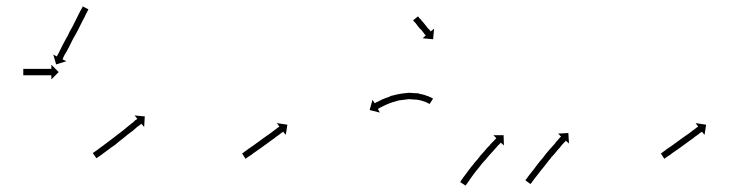

<svg xmlns="http://www.w3.org/2000/svg" viewBox="-20 -562 2336 602"><path d="M54 -346Q55 -346 55.5 -346Q56 -346 57 -346Q58 -346 59 -346Q60 -346 61 -346Q62 -346 63.5 -346Q65 -346 67 -346Q68 -346 70 -346Q72 -346 73 -346Q75 -346 77 -346Q79 -346 81 -346Q83 -346 85 -346Q87 -346 89 -346Q91 -346 93 -346Q95 -346 97 -346Q99 -346 101 -346Q103 -346 105 -346Q107 -346 109 -346Q111 -346 113 -346Q115 -346 116.5 -346Q118 -346 120 -346Q122 -346 123.5 -346Q125 -346 127 -346Q128 -346 129.5 -346Q131 -346 132 -346Q134 -346 135 -346Q136 -346 137 -346Q137 -346 138 -346Q139 -346 140 -346Q140 -346 140 -346Q140 -346 141 -346V-359L164 -336L141 -313V-326Q140 -326 140 -326Q140 -326 140 -326Q139 -326 138 -326Q137 -326 137 -326Q136 -326 135 -326Q134 -326 132 -326Q131 -326 129.5 -326Q128 -326 127 -326Q125 -326 123.5 -326Q122 -326 120 -326Q118 -326 116.5 -326Q115 -326 113 -326Q111 -326 109 -326Q107 -326 105 -326Q103 -326 101 -326Q99 -326 97 -326Q95 -326 93 -326Q91 -326 89 -326Q87 -326 85 -326Q83 -326 81 -326Q79 -326 77 -326Q75 -326 73 -326Q72 -326 70 -326Q68 -326 67 -326Q65 -326 63.5 -326Q62 -326 61 -326Q60 -326 59 -326Q58 -326 57 -326Q56 -326 55.5 -326Q55 -326 54 -326Q54 -326 53.5 -326Q53 -326 53 -326V-346Q53 -346 53.5 -346Q54 -346 54 -346ZM257 -532Q256 -530 254 -527V-526Q252 -523 250 -519Q248 -514 245 -508Q242 -503 239 -497Q236 -490 232 -483Q229 -476 225 -469Q221 -462 217 -454Q213 -447 209 -440Q206 -433 202 -426Q198 -418 195 -412Q192 -406 189 -401Q186 -395 183 -391Q181 -386 179 -383Q178 -380 177 -378Q177 -378 176 -376L188 -370L156 -360L147 -391L158 -385Q159 -386 159 -387Q160 -389 162 -392Q164 -396 166 -400Q168 -405 171 -410Q174 -415 177 -422Q180 -427 184 -435Q188 -443 192 -449Q196 -457 199 -464Q203 -471 207 -478Q211 -486 214 -492Q218 -499 221 -506Q224 -512 227 -518Q230 -523 232 -528Q234 -532 236 -535Q238 -538 239 -540H238Q239 -541 239 -542L257 -533Q257 -533 257 -532Z M272 -83Q274 -84 277 -86Q280 -89 284 -91Q288 -94 293 -98Q298 -102 304 -106Q310 -110 316 -115Q322 -119 328 -124Q335 -129 341 -134Q348 -139 354 -144Q361 -149 367 -154Q373 -159 379 -164Q384 -168 389 -172Q394 -176 398 -179Q401 -182 404 -185Q407 -187 409 -188Q410 -189 410 -190L402 -200L434 -197L432 -164L423 -174Q422 -174 422 -173Q420 -171 417 -169Q414 -167 410 -164Q406 -160 402 -157Q397 -152 391 -148Q385 -144 379 -139Q373 -134 367 -129Q360 -124 354 -119Q347 -113 341 -108Q334 -103 328 -99Q322 -94 316 -90Q310 -86 305 -82Q300 -78 296 -75H295Q292 -72 288 -70Q286 -68 284 -67Q283 -66 282 -66L271 -82Q271 -82 272 -83Z M740 -81Q741 -83 744 -84Q746 -86 749 -88Q754 -91 757 -94Q762 -97 766 -100Q771 -104 776 -107Q781 -111 787 -115Q792 -119 798 -123Q803 -127 809 -131Q814 -134 819 -138Q824 -142 829 -145Q834 -149 838 -152Q842 -155 845 -157Q848 -160 851 -162Q853 -163 855 -164Q855 -165 856 -165L848 -176L881 -171L876 -139L868 -149Q867 -149 867 -148Q865 -147 863 -146Q860 -144 857 -141Q854 -139 850 -136Q845 -133 841 -129Q836 -126 831 -122Q826 -118 820 -114Q815 -110 809 -106Q804 -102 798 -98Q793 -95 788 -91Q783 -87 778 -84Q773 -81 769 -77Q765 -75 761 -72Q758 -70 755 -68Q753 -66 751 -65Q751 -65 750 -64L739 -81Q739 -81 740 -81Z M1325 -237Q1325 -237 1325 -237Q1325 -237 1325 -237Q1325 -237 1325 -237Q1325 -237 1325 -237Q1323 -238 1321 -239Q1321 -239 1321 -239Q1321 -239 1321 -239Q1321 -239 1321 -239Q1321 -239 1321 -239Q1317 -241 1313 -243Q1313 -243 1313 -243Q1313 -243 1313 -243Q1313 -243 1313 -243Q1313 -243 1313 -243Q1308 -244 1303 -246Q1303 -246 1303 -246Q1303 -246 1303 -246Q1303 -246 1303 -246Q1303 -246 1303 -246Q1297 -248 1290 -249Q1290 -249 1290 -249Q1290 -249 1291 -249Q1291 -249 1291 -249Q1291 -249 1291 -249Q1284 -250 1276 -250Q1276 -250 1276 -250Q1276 -250 1276 -250Q1276 -250 1276 -250Q1276 -250 1276 -250Q1269 -251 1261 -251Q1261 -251 1261 -251Q1261 -251 1261 -251Q1261 -251 1261 -251Q1261 -251 1261 -251Q1253 -250 1245 -249Q1245 -249 1245 -249Q1245 -249 1245 -249Q1245 -249 1245 -249Q1245 -249 1245 -249Q1237 -248 1229 -247Q1229 -247 1229 -247Q1229 -247 1229 -247Q1229 -247 1229.5 -247Q1230 -247 1230 -247Q1222 -245 1214 -242Q1214 -242 1214 -242Q1214 -242 1214 -243Q1214 -243 1214.5 -243Q1215 -243 1215 -243Q1207 -240 1201 -238Q1201 -238 1201 -238Q1201 -238 1201 -238Q1201 -238 1201 -238Q1201 -238 1201 -238Q1194 -235 1189 -233Q1189 -233 1189 -233Q1189 -233 1189 -233Q1189 -233 1189 -233Q1189 -233 1189 -233Q1183 -230 1179 -228Q1179 -228 1179 -228Q1179 -228 1179 -228Q1179 -228 1179 -228Q1179 -228 1179 -228Q1175 -226 1171 -224Q1171 -224 1171 -224Q1171 -224 1171 -224Q1171 -224 1171 -224Q1171 -224 1171 -224Q1168 -222 1166 -221Q1165 -221 1165 -220L1171 -209L1139 -217L1148 -249L1155 -238Q1155 -238 1156 -239Q1159 -240 1161 -242Q1161 -242 1161.5 -242Q1162 -242 1162 -242Q1162 -242 1162 -242Q1162 -242 1162 -242Q1165 -244 1170 -246Q1170 -246 1170 -246Q1170 -246 1170 -246Q1170 -246 1170 -246Q1170 -246 1170 -246Q1175 -248 1180 -251Q1180 -251 1180 -251Q1180 -251 1180 -251Q1180 -251 1180 -251Q1180 -251 1180 -251Q1187 -254 1193 -256Q1193 -256 1193 -256Q1193 -256 1193 -256Q1193 -256 1193.5 -256Q1194 -256 1194 -256Q1201 -259 1208 -262Q1208 -262 1208 -262Q1208 -262 1208 -262Q1209 -262 1209 -262Q1209 -262 1209 -262Q1217 -264 1225 -266Q1225 -266 1225 -266Q1225 -266 1225 -266Q1225 -266 1225 -266Q1225 -266 1225 -266Q1234 -268 1242 -269Q1242 -269 1242 -269Q1242 -269 1242 -269Q1242 -269 1242.5 -269Q1243 -269 1243 -269Q1251 -270 1260 -271Q1260 -271 1260 -271Q1260 -271 1260 -271Q1260 -271 1260 -271Q1260 -271 1260 -271Q1269 -271 1277 -270Q1277 -270 1277.5 -270Q1278 -270 1278 -270Q1278 -270 1278 -270Q1278 -270 1278 -270Q1286 -270 1294 -269Q1294 -269 1294 -268.5Q1294 -268 1294 -268Q1294 -268 1294 -268Q1294 -268 1294 -268Q1301 -267 1308 -265Q1308 -265 1308 -265Q1308 -265 1308 -265Q1308 -265 1308.5 -265Q1309 -265 1309 -265Q1315 -263 1320 -261Q1320 -261 1320 -261Q1320 -261 1320 -261Q1320 -261 1320.5 -261Q1321 -261 1321 -261Q1325 -259 1329 -257Q1329 -257 1329 -257Q1329 -257 1330 -257Q1330 -257 1330 -257Q1330 -257 1330 -257Q1333 -256 1335 -254Q1335 -254 1335 -254Q1335 -254 1335 -254Q1335 -254 1335.5 -254Q1336 -254 1336 -254Q1337 -253 1338 -253L1327 -236Q1326 -236 1325 -237Z M1291 -510Q1291 -510 1291.5 -509.5Q1292 -509 1292 -509Q1293 -508 1293.5 -507.5Q1294 -507 1294 -506Q1296 -504 1297 -503Q1298 -503 1298.5 -502Q1299 -501 1300 -500Q1302 -497 1303 -496Q1306 -493 1307 -492Q1308 -490 1309 -489Q1310 -488 1311 -487Q1313 -484 1314 -483Q1317 -480 1318 -478Q1319 -477 1319.5 -476Q1320 -475 1321 -474Q1323 -472 1324 -471Q1325 -470 1327 -468Q1328 -466 1329 -466Q1329 -465 1330 -464Q1330 -464 1330 -463L1341 -472L1338 -439L1305 -442L1315 -451Q1315 -451 1315 -451Q1315 -451 1315 -451Q1314 -452 1313 -453Q1313 -453 1312.5 -453.5Q1312 -454 1311 -455Q1311 -456 1309 -458Q1308 -459 1307.5 -460Q1307 -461 1306 -462Q1304 -464 1303 -466Q1301 -468 1299 -470Q1298 -471 1297 -472Q1296 -473 1295 -474Q1294 -475 1293 -476.5Q1292 -478 1291 -479Q1290 -480 1288 -483Q1287 -484 1285 -487Q1283 -489 1282 -491Q1281 -491 1280.5 -492Q1280 -493 1279 -494Q1278 -495 1277 -496Q1277 -496 1276 -497Q1277 -497 1275 -498L1291 -511Q1291 -511 1291 -510Z M1424 7Q1425 5 1427 2Q1427 2 1427 2Q1427 2 1427 2Q1427 2 1427 2Q1427 2 1427 2Q1430 -1 1432 -5Q1432 -5 1432 -5Q1432 -5 1432 -5Q1432 -5 1432 -5Q1432 -5 1432 -5Q1435 -9 1439 -14Q1443 -19 1447 -25Q1452 -31 1456 -37Q1461 -43 1466 -49V-50Q1471 -56 1477 -62Q1482 -69 1487 -75Q1493 -81 1498 -87Q1503 -93 1508 -99Q1513 -104 1517 -108V-109Q1521 -113 1525 -117Q1528 -120 1531 -123Q1533 -126 1535 -127Q1535 -128 1536 -129L1527 -138H1559L1560 -106L1550 -115Q1550 -114 1549 -113Q1547 -112 1545 -109Q1542 -107 1539 -103Q1536 -99 1532 -95Q1527 -90 1523 -85Q1518 -80 1513 -74Q1508 -68 1503 -62Q1497 -56 1492 -50Q1487 -43 1482 -37Q1477 -31 1472 -25Q1467 -19 1463 -13Q1459 -7 1455 -2Q1452 2 1449 7Q1449 7 1449 7Q1449 7 1449 7Q1449 7 1449 7Q1449 7 1449 7Q1446 11 1444 14Q1444 14 1444 14Q1444 14 1444 14Q1444 14 1444 14Q1444 14 1444 14Q1442 16 1441 18Q1440 19 1440 20L1423 9Q1424 8 1424 7ZM1628 2Q1630 0 1632 -3Q1634 -6 1637 -10Q1640 -14 1644 -19Q1648 -24 1652 -29Q1657 -35 1661 -41Q1666 -47 1671 -54Q1676 -60 1682 -67Q1687 -73 1692 -80Q1697 -86 1702 -92Q1707 -98 1712 -103Q1717 -109 1721 -113V-114Q1725 -118 1728 -122Q1731 -126 1734 -129Q1736 -131 1738 -133Q1739 -134 1739 -134L1730 -143L1762 -145L1764 -112L1754 -121Q1753 -120 1753 -119Q1751 -118 1749 -115Q1746 -112 1743 -109Q1740 -105 1736 -100Q1732 -96 1727 -90Q1723 -85 1718 -79Q1713 -73 1707 -67H1708Q1702 -61 1697 -54Q1692 -48 1687 -41Q1682 -35 1677 -29Q1672 -23 1668 -17Q1664 -12 1660 -7Q1656 -2 1653 2Q1650 6 1648 9Q1646 12 1644 14Q1644 15 1643 15L1627 3Q1628 3 1628 2Z M2053 -81Q2054 -83 2057 -84Q2059 -86 2062 -88Q2067 -91 2070 -94Q2075 -97 2079 -100Q2084 -104 2089 -107Q2094 -111 2100 -115Q2105 -119 2111 -123Q2116 -127 2122 -131Q2127 -134 2132 -138Q2137 -142 2142 -145Q2147 -149 2151 -152Q2155 -155 2158 -157Q2161 -160 2164 -162Q2166 -163 2168 -164Q2168 -165 2169 -165L2161 -176L2194 -171L2189 -139L2181 -149Q2180 -149 2180 -148Q2178 -147 2176 -146Q2173 -144 2170 -141Q2167 -139 2163 -136Q2158 -133 2154 -129Q2149 -126 2144 -122Q2139 -118 2133 -114Q2128 -110 2122 -106Q2117 -102 2111 -98Q2106 -95 2101 -91Q2096 -87 2091 -84Q2086 -81 2082 -77Q2078 -75 2074 -72Q2071 -70 2068 -68Q2066 -66 2064 -65Q2064 -65 2063 -64L2052 -81Q2052 -81 2053 -81Z"/></svg>

Font: FRB American Cursive Just Arrows Thin
Style: Italic
Weight: 100
Italic angle: -25°
Version: Version 2.0;Modular Font Editor K font №1